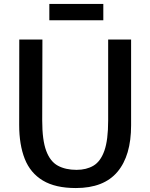

<svg xmlns="http://www.w3.org/2000/svg" viewBox="-20 -943 760 971"><path d="M363.5 8Q260 8 196.8 -30Q133.5 -68 105.2 -139.5Q77 -211 77 -311L77.5 -743H194.5L193.5 -333.5Q193.5 -234 213.8 -180Q234 -126 272.8 -105Q311.5 -84 367 -84Q417 -84 452.8 -105.2Q488.5 -126.5 507.8 -180.5Q527 -234.5 527 -333.5V-743H643V-309Q643 -156 574 -74Q505 8 363.5 8ZM229.5 -840.5V-923H502.5V-840.5Z"/></svg>

Font: Koeln Type Sans
Style: Regular
Weight: 400
Designer: Eben Sorkin
Foundry: Eben Sorkin
Version: Version 2.001